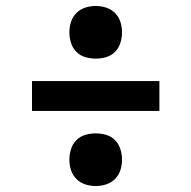

<svg xmlns="http://www.w3.org/2000/svg" viewBox="-20 -661 640 642"><path d="M300 -465Q282 -465 265 -470Q248 -475 235.5 -487.5Q223 -500 217.5 -517.5Q212 -535 212 -553Q212 -571 217.5 -588Q223 -605 235.5 -617.5Q248 -630 265 -635.5Q282 -641 300 -641Q318 -641 335 -635.5Q352 -630 364.5 -617.5Q377 -605 382.5 -588Q388 -571 388 -553Q388 -535 382.5 -517.5Q377 -500 364.5 -487.5Q352 -475 335 -470Q318 -465 300 -465ZM87 -290V-390H513V-290ZM300 -39Q282 -39 265 -44.5Q248 -50 235.5 -62.5Q223 -75 217.5 -92Q212 -109 212 -127Q212 -145 217.5 -162.5Q223 -180 235.5 -192.5Q248 -205 265 -210Q282 -215 300 -215Q318 -215 335 -210Q352 -205 364.5 -192.5Q377 -180 382.5 -162.5Q388 -145 388 -127Q388 -109 382.5 -92Q377 -75 364.5 -62.5Q352 -50 335 -44.5Q318 -39 300 -39Z"/></svg>

Font: Iosevka Curly Slab Extended
Style: Bold
Weight: 700
Width: 7
Monospace: yes
Designer: Belleve Invis
Foundry: Belleve Invis
Version: Version 11.1.0; ttfautohint (v1.8.3)